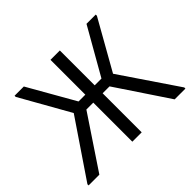

<svg xmlns="http://www.w3.org/2000/svg" viewBox="-150 -931 1161 1161"><g transform="rotate(-45 431.0 -350.0)"><path d="M778 -690 599 -373 845 -10V0H753L530 -334H471V0H391V-334H332L109 0H17V-10L263 -373L84 -690V-700H163L333 -402H391V-700H471V-402H529L699 -700H778Z"/></g></svg>

Font: Tilda Sans
Style: Regular
Weight: 400
Designer: ParaType Ltd
Foundry: ParaType Ltd
Version: Version 1.002W